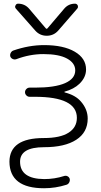

<svg xmlns="http://www.w3.org/2000/svg" viewBox="-20 -796 540 1023"><path d="M212.9 -60.5Q300.8 -60.5 345.2 -88.9Q389.6 -117.2 389.6 -168Q389.6 -280.3 166 -280.3H137.7Q127.9 -280.3 120.6 -287.6Q113.3 -294.9 113.3 -304.7Q113.3 -314.5 120.6 -321.8Q127.9 -329.1 137.7 -329.1H166Q272.5 -329.1 326.7 -353Q380.9 -377 380.9 -420.9Q380.9 -460 337.4 -483.9Q293.9 -507.8 210.9 -507.8Q138.7 -507.8 66.4 -480.5Q57.6 -477.5 48.3 -481.4Q39.1 -485.4 35.2 -494.1Q32.2 -503.9 36.6 -513.2Q41 -522.5 49.8 -526.4Q133.8 -555.7 214.8 -555.7Q318.4 -555.7 378.4 -520.5Q438.5 -485.4 438.5 -425.8Q438.5 -383.8 403.3 -349.6Q374 -321.3 324.2 -307.6Q323.2 -307.6 323.2 -306.2Q323.2 -304.7 324.2 -303.7Q382.8 -289.1 412.1 -253.9Q447.3 -212.9 447.3 -164.1Q447.3 -90.8 386.2 -51.3Q325.2 -11.7 214.8 -11.7Q86.9 -11.7 86.9 65.4Q86.9 157.2 215.8 158.2Q270.5 158.2 322.3 141.6Q331.1 138.7 339.8 143.1Q348.6 147.5 351.6 157.2Q353.5 167 348.6 176.3Q343.8 185.5 334 188.5Q275.4 207 214.8 207Q31.2 207 30.3 65.4Q31.2 -60.5 212.9 -60.5ZM223.6 -645.5Q228.5 -639.6 233.4 -645.5L322.3 -750Q344.7 -776.4 379.9 -776.4Q389.6 -776.4 394.5 -766.6Q395.5 -762.7 395.5 -759.8Q395.5 -753.9 391.6 -750L290 -632.8Q265.6 -605.5 229 -605.5Q192.4 -605.5 168 -632.8L64.5 -750Q60.5 -754.9 60.5 -759.8Q60.5 -763.7 62.5 -766.6Q66.4 -776.4 76.2 -776.4Q112.3 -776.4 135.7 -749Z"/></svg>

Font: Rounded-X Mgen+ 2m light
Style: Regular
Weight: 200
Designer: [Source Han Sans]
Ryoko NISHIZUKA  (kana & ideographs); Paul D. Hunt (Latin, Greek & Cyrillic); Wenlong ZHANG  (bopomofo
Version: Version 1.059.20150602